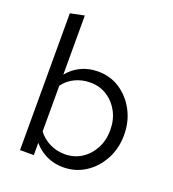

<svg xmlns="http://www.w3.org/2000/svg" viewBox="-134 -833 851 943"><g transform="rotate(20 291.5 -361.5)"><path d="M75 0V-715L148 -730V-421Q176 -456 216 -475Q256 -494 305 -494Q369 -494 419.5 -460.5Q470 -427 500 -370.5Q530 -314 530 -244Q530 -174 499.5 -117Q469 -60 417.5 -26.5Q366 7 301 7Q255 7 215.5 -11.5Q176 -30 147 -64V0ZM287 -56Q336 -56 374.5 -80.5Q413 -105 435.5 -147.5Q458 -190 458 -243Q458 -297 435.5 -339Q413 -381 374.5 -405.5Q336 -430 287 -430Q244 -430 207.5 -412.5Q171 -395 148 -363V-124Q172 -92 208.5 -74Q245 -56 287 -56Z"/></g></svg>

Font: Red Hat Text VF
Style: Regular
Weight: 300
Designer: Pentagram, MCKL
Foundry: Pentagram, MCKL
Version: Version 1.023